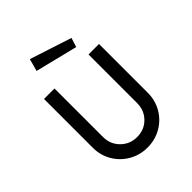

<svg xmlns="http://www.w3.org/2000/svg" viewBox="-201 -811 933 933"><g transform="rotate(-45 265.5 -344.5)"><path d="M76.7 -177.8V-513H148.7V-179.3Q148.7 -129.9 182.6 -96Q216.6 -62 265.9 -62Q316 -62 349.2 -95.6Q382.5 -129.2 382.5 -179.3V-513H454.5V-177.8Q454.5 -125.5 429.6 -82.7Q404.7 -39.8 361.4 -14.9Q318.2 10 265.9 10Q213.7 10 170.4 -14.9Q127.2 -39.8 101.9 -82.7Q76.7 -125.5 76.7 -177.8ZM380.8 -628.3 164.9 -698.5 147.4 -634.8 365.8 -580.7Z"/></g></svg>

Font: Lineal Thin
Style: Regular
Weight: 200
Designer: Created by Frank Adebiaye with contributions from Anton Moglia & Ariel Martín Pérez
Created by Frank ADEBIAYE with FontF
Foundry: Velvetyne Type Foundry
Version: Version 2.000;Glyphs 3.2 (3227)